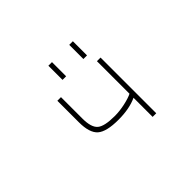

<svg xmlns="http://www.w3.org/2000/svg" viewBox="-141 -1006 1283 1283"><g transform="rotate(-45 500.0 -365.0)"><path d="M668.9 -524.4H703.1V2H668.9V-178.7Q598.6 -145.5 494.1 -145.5Q380.9 -145.5 337.9 -183.1Q294.9 -220.7 294.9 -321.3V-524.4H329.1V-321.3Q329.1 -239.3 362.3 -210Q395.5 -180.7 494.1 -180.7Q541 -180.7 591.8 -191.9Q642.6 -203.1 668.9 -216.8ZM418 -598.6V-732.4H452.1V-598.6ZM615.2 -598.6V-732.4H649.4V-598.6Z"/></g></svg>

Font: GenEi Gothic M ExtraLight
Style: Regular
Weight: 200
Designer: o_tamon (Modified); [Source Han Sans]
Ryoko NISHIZUKA  (kana & ideographs); Paul D. Hunt (Latin, Greek & Cyrillic); Wenl
Version: Version 1.1a;Original Version 1.004